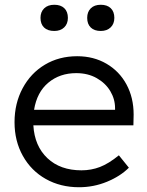

<svg xmlns="http://www.w3.org/2000/svg" viewBox="-20 -775 618 806"><path d="M41 -262Q41 -341 75 -404.5Q109 -468 168.5 -503.5Q228 -539 304 -539Q373 -539 427 -507.5Q481 -476 511 -420.5Q541 -365 541 -294L540 -249H120Q125 -162 179 -111Q233 -60 322 -60Q363 -60 399.5 -74Q436 -88 479 -123L521 -71Q485 -35 429 -12Q373 11 312 11Q234 11 172.5 -23.5Q111 -58 76 -120.5Q41 -183 41 -262ZM463 -314V-321Q463 -359 443 -392.5Q423 -426 386 -447Q349 -468 300 -468Q231 -468 183 -428Q135 -388 123 -314ZM346 -700Q346 -725 361 -740Q376 -755 403 -755Q430 -755 445 -740.5Q460 -726 460 -700Q460 -675 444.5 -660Q429 -645 403 -645Q376 -645 361 -659.5Q346 -674 346 -700ZM150 -700Q150 -725 165.5 -740Q181 -755 208 -755Q235 -755 250 -740.5Q265 -726 265 -700Q265 -675 249.5 -660Q234 -645 208 -645Q180 -645 165 -659.5Q150 -674 150 -700Z"/></svg>

Font: Lexend HM
Style: Regular
Weight: 400
Designer: Bonnie Shaver-Troup, Thomas Jockin, Octavio Pardo
Foundry: Lexend
Version: Version 1.091